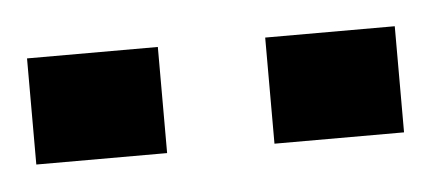

<svg xmlns="http://www.w3.org/2000/svg" viewBox="-25 -802 348 155"><g transform="rotate(-5 149.0 -725.0)"><path d="M0 -682V-768H106V-682ZM193 -682V-768H298V-682Z"/></g></svg>

Font: Ruda Medium
Style: Regular
Weight: 500
Version: Version 2.001